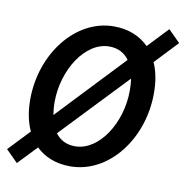

<svg xmlns="http://www.w3.org/2000/svg" viewBox="-90 -777 868 895"><g transform="rotate(10 344.0 -329.0)"><path d="M48 40 133 -49C173 -10 228 12 295 12C477 12 621 -174 621 -391C621 -446 612 -494 594 -534L696 -642L640 -698L549 -602C508 -643 453 -666 384 -666C203 -666 58 -480 58 -263C58 -206 68 -157 87 -116L-8 -16ZM172 -271C172 -423 265 -570 379 -570C420 -570 452 -553 473 -523L177 -210C174 -229 172 -249 172 -271ZM301 -84C260 -84 230 -100 208 -129L504 -440C507 -422 508 -403 508 -383C508 -231 415 -84 301 -84Z"/></g></svg>

Font: Source Sans Pro Semibold
Style: Italic
Weight: 600
Italic angle: -11°
Designer: Paul D. Hunt
Foundry: Adobe Systems Incorporated
Version: Version 3.006;hotconv 1.0.111;makeotfexe 2.5.65597